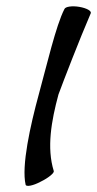

<svg xmlns="http://www.w3.org/2000/svg" viewBox="-20 -569 311 614"><path d="M186 -540C159 -488 129 -358 104 -267C77 -168 48 -38 62 22C64 29 86 25 110 12C135 0 154 -16 152 -22C129 -96 144 -182 167 -267C184 -313 233 -440 270 -526C274 -534 257 -543 234 -547C211 -551 189 -548 186 -540Z"/></svg>

Font: Nupuram Condensed Oblique
Style: Regular
Weight: 400
Width: 3
Designer: Santhosh Thottingal (santhosh.thottingal@gmail.com)
Foundry: SMC
Version: Version 1.000